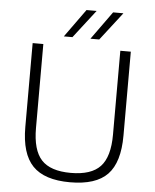

<svg xmlns="http://www.w3.org/2000/svg" viewBox="-60 -951 825 1021"><g transform="rotate(5 352.0 -440.0)"><path d="M90 -252V-700H147V-252Q147 -134 195 -82Q243 -30 352 -30Q461 -30 509.5 -82Q558 -134 558 -252V-700H614V-252Q614 -109 552 -44.5Q490 20 352 20Q215 20 152.5 -45Q90 -110 90 -252ZM252 -750 360 -900H414L298 -750ZM394 -750 502 -900H557L441 -750Z"/></g></svg>

Font: Fivo Sans Light
Style: Regular
Weight: 300
Designer: Alexander Slobzheninov
Foundry: Alexander Slobzheninov
Version: 1.0